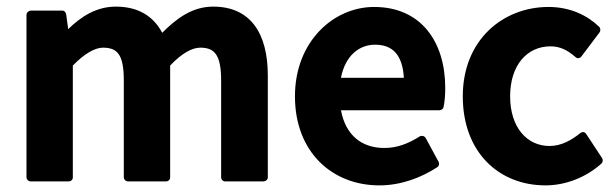

<svg xmlns="http://www.w3.org/2000/svg" viewBox="-20 -536 1852 580"><path d="M60 0C60 5 65 12 73 12H188C193 12 200 8 200 0V-338C235 -374 267 -392 291 -392C334 -392 354 -372 354 -293V0C354 5 359 12 367 12H482C487 12 494 8 494 0V-338C529 -375 560 -392 585 -392C627 -392 648 -372 648 -293V0C648 5 652 12 660 12H776C781 12 789 8 789 0V-308C789 -435 737 -516 624 -516C562 -516 515 -482 470 -437C444 -486 399 -516 330 -516C271 -516 225 -486 186 -448L180 -492C179 -498 175 -504 168 -504H73C68 -504 60 -499 60 -491Z M871 -245C871 -77 983 24 1126 24C1191 24 1252 1 1301 -31C1306 -34 1308 -41 1305 -47L1266 -119C1262 -126 1253 -127 1248 -124C1213 -102 1180 -89 1141 -89C1072 -89 1024 -128 1010 -203H1308C1313 -203 1319 -207 1320 -213C1323 -227 1325 -247 1325 -270C1325 -411 1251 -515 1110 -515C988 -515 871 -411 871 -245ZM1010 -301C1023 -368 1065 -401 1113 -401C1168 -401 1196 -368 1200 -301Z M1378 -245C1378 -76 1487 24 1628 24C1687 24 1749 1 1797 -42C1801 -46 1802 -53 1799 -58L1751 -131C1745 -140 1737 -137 1733 -134C1707 -113 1676 -95 1640 -95C1572 -95 1521 -151 1521 -245C1521 -339 1572 -396 1643 -396C1670 -396 1693 -386 1718 -364C1725 -357 1733 -361 1736 -365L1791 -438C1794 -442 1795 -450 1790 -455C1755 -489 1703 -515 1637 -515C1500 -515 1378 -416 1378 -245Z"/></svg>

Font: Falling Sky
Style: Bd
Weight: 700
Designer: Paul D. Hunt
Foundry: Adobe Systems Incorporated
Version: Version 1.02